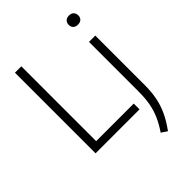

<svg xmlns="http://www.w3.org/2000/svg" viewBox="-275 -884 1246 1246"><g transform="rotate(-45 348.0 -261.0)"><path d="M83 0V-740H141.5V-53H486.5V0ZM516.5 231 476.5 204Q507.5 158.5 526.8 115.2Q546 72 555 24Q564 -24 564 -84V-541.5H622V-89Q622 -22.5 611 30.8Q600 84 576.8 132.2Q553.5 180.5 516.5 231ZM593 -671Q572.5 -671 560.8 -682Q549 -693 549 -712Q549 -731.5 560.8 -743Q572.5 -754.5 593 -754.5Q613.5 -754.5 625.2 -743Q637 -731.5 637 -712Q637 -693 625.2 -682Q613.5 -671 593 -671Z"/></g></svg>

Font: Encode Sans SmCnd Lt
Style: Regular
Weight: 300
Width: 4
Designer: Multiple Designers
Foundry: Impallari Type
Version: Version 3.002; ttfautohint (v1.8.3) -l 8 -r 50 -G 200 -x 14 